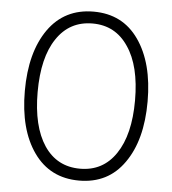

<svg xmlns="http://www.w3.org/2000/svg" viewBox="-52 -759 734 817"><g transform="rotate(5 315.0 -350.0)"><path d="M315.4 10.7Q191.4 10.7 122.1 -86.9Q52.7 -184.6 52.7 -349.6Q52.7 -514.6 122.1 -613.3Q191.4 -710.9 315.4 -710.9Q439.5 -710.9 507.8 -613.3Q577.1 -514.6 577.1 -349.6Q577.1 -184.6 507.8 -86.9Q439.5 10.7 315.4 10.7ZM315.4 -40Q413.1 -40 467.8 -121.1Q523.4 -203.1 523.4 -349.6Q523.4 -497.1 467.8 -578.1Q413.1 -660.2 315.4 -660.2Q216.8 -660.2 162.1 -578.1Q107.4 -497.1 107.4 -349.6Q107.4 -203.1 162.1 -121.1Q216.8 -40 315.4 -40Z"/></g></svg>

Font: LeFont
Style: ExtraLight
Weight: 200
Designer: Leryon MEDIA
Version: Version 1.0